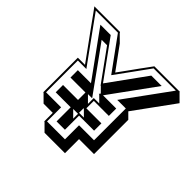

<svg xmlns="http://www.w3.org/2000/svg" viewBox="-177 -902 1168 1168"><g transform="rotate(45 407.0 -318.0)"><path d="M406.2 -172.9H447.8L409.2 -211.4H406.2ZM406.2 -164.1H364.7L406.2 -122.6ZM406.2 -249.5V-299.8H453.1L414.1 -338.9H409.7L417 -349.1L383.8 -382.8Q382.8 -381.8 382.8 -381.3L236.3 -584H189.5Q214.8 -549.3 241.7 -512Q268.6 -474.6 295.7 -437Q322.8 -399.4 349.1 -362.5Q375.5 -325.7 400.4 -291.5H364.3ZM283.2 -646.5 388.7 -501.5Q407.7 -527.8 426.5 -553.7Q445.3 -579.6 464.4 -606.4Q470.7 -615.2 476.8 -623.8Q482.9 -632.3 489.3 -640.6Q499 -653.8 510 -668.9Q521 -684.1 530.3 -696.8H751.5L749.5 -694.3L797.4 -646.5L611.8 -391.1L648.4 -354.5V-59.6H519.5V61.5H343.8L296.4 14.2H293.5V-59.6H214.4L167 -106.9H164.1V-404.8H225.6Q202.6 -436 178 -470.7Q153.3 -505.4 128.4 -539.1Q114.3 -558.1 98.9 -579.6Q83.5 -601.1 68.4 -622.1Q53.7 -642.6 38.8 -663.3Q23.9 -684.1 14.2 -696.8H234.9L239.7 -689.5ZM217.8 -160.6V-223.6H346.7V-287.6H217.8V-351.1H330.6L119.1 -643.6H208L382.8 -402.3L557.1 -643.6H646.5L434.1 -351.1H547.9V-287.6H418.5V-223.6H547.9V-160.6H418.5V-39.1H346.7V-160.6ZM305.7 -119.1V2H460V-119.1H588.9V-392.6H515.1L727.5 -684.6H536.1Q500.5 -635.3 460.7 -580.3Q420.9 -525.4 382.8 -473.1L229 -684.6H38.6Q58.6 -656.7 84.7 -620.6Q110.8 -584.5 139.2 -545.2Q167.5 -505.9 196 -466.3Q224.6 -426.8 249.5 -392.6H176.3V-119.1Z"/></g></svg>

Font: Gondrin
Style: Regular
Weight: 400
Designer: Peter Wiegel, original typeface by Carl Albert Fahrenwaldt 1901
Foundry: Peter Wiegel
Version: Version 1.000 2010 initial release